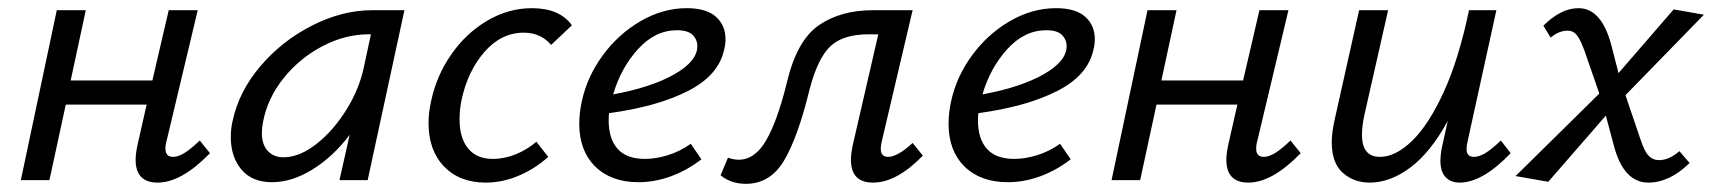

<svg xmlns="http://www.w3.org/2000/svg" viewBox="-20 -441 4191 470"><path d="M494 -66Q424 6 366 6Q312 6 312 -50Q312 -65 317 -88L339 -185H141L101 0H31L119 -416H190L153 -244H353L393 -416H464L388 -97Q385 -87 385 -77Q385 -57 404 -57Q416 -57 431.5 -66.5Q447 -76 469 -97Z M970 -416 880 0H811L836 -111Q796 -58 745.5 -26.5Q695 5 646 5Q597 5 571 -26Q545 -57 545 -105Q545 -126 549 -143Q564 -216 617 -278.5Q670 -341 744 -378.5Q818 -416 891 -416ZM871 -278 888 -357H882Q825 -357 769.5 -328Q714 -299 674.5 -250Q635 -201 624 -143Q621 -128 621 -116Q621 -87 635.5 -71.5Q650 -56 674 -56Q713 -56 754.5 -88.5Q796 -121 828 -172.5Q860 -224 871 -278Z M1262 -361Q1207 -361 1166 -314Q1125 -267 1110 -197Q1105 -175 1105 -148Q1105 -103 1126 -77.5Q1147 -52 1186 -52Q1215 -52 1243 -63.5Q1271 -75 1293 -94L1322 -57Q1290 -28 1250 -11Q1210 6 1169 6Q1105 6 1067 -33.5Q1029 -73 1029 -140Q1029 -165 1035 -192Q1048 -255 1084.5 -307.5Q1121 -360 1173 -390.5Q1225 -421 1282 -421Q1350 -421 1380 -379L1329 -331Q1304 -361 1262 -361Z M1756 -345Q1756 -333 1753 -321Q1740 -257 1664.5 -218.5Q1589 -180 1471 -164Q1470 -158 1470 -146Q1470 -101 1492 -76.5Q1514 -52 1559 -52Q1585 -52 1614.5 -61Q1644 -70 1671 -89L1697 -51Q1662 -24 1622.5 -9.5Q1583 5 1543 5Q1476 5 1437 -33.5Q1398 -72 1398 -138Q1398 -164 1404 -192Q1417 -253 1455.5 -305.5Q1494 -358 1548.5 -389.5Q1603 -421 1661 -421Q1709 -421 1732.5 -400Q1756 -379 1756 -345ZM1637 -367Q1584 -367 1542 -321Q1500 -275 1481 -210Q1574 -227 1630.5 -259Q1687 -291 1687 -328Q1687 -344 1675.5 -355.5Q1664 -367 1637 -367Z M2239 -60Q2175 6 2117 6Q2063 6 2063 -50Q2063 -65 2068 -88L2130 -357H2106Q2044 -357 2013 -328Q1982 -299 1962 -223Q1933 -104 1899 -47.5Q1865 9 1806 9Q1769 9 1744 -12L1762 -55Q1776 -50 1788 -50Q1828 -50 1855.5 -97.5Q1883 -145 1906 -238Q1930 -341 1983.5 -378.5Q2037 -416 2117 -416H2214L2139 -97Q2136 -85 2136 -77Q2136 -57 2154 -57Q2177 -57 2214 -91Z M2660 -345Q2660 -333 2657 -321Q2644 -257 2568.5 -218.5Q2493 -180 2375 -164Q2374 -158 2374 -146Q2374 -101 2396 -76.5Q2418 -52 2463 -52Q2489 -52 2518.5 -61Q2548 -70 2575 -89L2601 -51Q2566 -24 2526.5 -9.5Q2487 5 2447 5Q2380 5 2341 -33.5Q2302 -72 2302 -138Q2302 -164 2308 -192Q2321 -253 2359.5 -305.5Q2398 -358 2452.5 -389.5Q2507 -421 2565 -421Q2613 -421 2636.5 -400Q2660 -379 2660 -345ZM2541 -367Q2488 -367 2446 -321Q2404 -275 2385 -210Q2478 -227 2534.5 -259Q2591 -291 2591 -328Q2591 -344 2579.5 -355.5Q2568 -367 2541 -367Z M3164 -66Q3094 6 3036 6Q2982 6 2982 -50Q2982 -65 2987 -88L3009 -185H2811L2771 0H2701L2789 -416H2860L2823 -244H3023L3063 -416H3134L3058 -97Q3055 -87 3055 -77Q3055 -57 3074 -57Q3086 -57 3101.5 -66.5Q3117 -76 3139 -97Z M3678 -66Q3609 6 3553 6Q3531 6 3518.5 -7.5Q3506 -21 3506 -48Q3506 -61 3509 -77L3524 -145Q3482 -68 3432.5 -31Q3383 6 3333 6Q3294 6 3267 -18Q3240 -42 3240 -93Q3240 -117 3248 -152L3307 -416H3378L3320 -160Q3314 -133 3314 -111Q3314 -57 3358 -57Q3396 -57 3436.5 -96Q3477 -135 3514 -215.5Q3551 -296 3576 -416H3643L3573 -97Q3570 -85 3570 -76Q3570 -57 3588 -57Q3601 -57 3616.5 -66.5Q3632 -76 3654 -97Z M4091 -71 4116 -42Q4067 6 4015 6Q3955 6 3931 -83L3911 -158L3770 4L3690 -10L3895 -212L3860 -313Q3849 -344 3840 -355Q3831 -366 3818 -366Q3796 -366 3776 -349L3758 -378Q3801 -421 3844 -421Q3900 -421 3924 -332L3942 -262L4077 -418L4151 -405L3959 -208L3995 -102Q4005 -71 4015.5 -60Q4026 -49 4041 -49Q4066 -49 4091 -71Z"/></svg>

Font: Ysabeau Medium
Style: Italic
Weight: 500
Italic angle: -12°
Designer: Christian Thalmann (Catharsis Fonts)
Version: Version 0.003